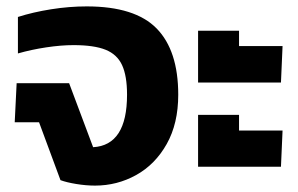

<svg xmlns="http://www.w3.org/2000/svg" viewBox="-20 -570 932 600"><path d="M169 -7 102 -188H26L32 -310H196L271 -110Q377 -116 377 -274Q377 -333 361.5 -366.5Q346 -400 310 -414.5Q274 -429 210 -429Q171 -429 124.5 -422Q78 -415 36 -403V-517Q83 -532 139.5 -541Q196 -550 251 -550Q402 -550 469.5 -481Q537 -412 537 -274Q537 -184 501 -120Q465 -56 405.5 -23Q346 10 277 10Q249 10 218.5 5Q188 0 169 -7Z M599 -474H727V-426H863L858 -312H599ZM599 -211H727V-162H863L858 -49H599Z"/></svg>

Font: Kanit SemiBold
Style: Regular
Weight: 600
Designer: Katatrad Team
Foundry: CadsonDemak
Version: Version 1.030